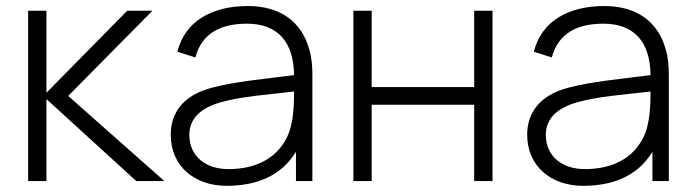

<svg xmlns="http://www.w3.org/2000/svg" viewBox="-20 -598 2291 634"><path d="M72.9 0H133.3V-270.8L430.2 0H522.9L205.2 -281.2L483.3 -562.5H400L133.3 -291.7V-562.5H72.9Z M1011.5 0V-349C1011.5 -380.2 1009.4 -407.3 1001 -435.4C976 -526 905.2 -578.1 799 -578.1C678.1 -578.1 590.6 -527.1 565.6 -427.1L625 -408.3C646.9 -489.6 710.4 -519.8 795.8 -519.8C895.8 -519.8 950 -460.4 951 -350C847.9 -336.5 758.3 -329.2 679.2 -308.3C584.4 -283.3 543.8 -225 543.8 -153.1C543.8 -49 622.9 15.6 728.1 15.6C828.1 15.6 909.4 -17.7 957.3 -96.9V0ZM927.1 -143.8C892.7 -74 822.9 -39.6 734.4 -39.6C658.3 -39.6 605.2 -82.3 605.2 -153.1C605.2 -208.3 645.8 -242.7 709.4 -260.4C780.2 -280.2 855.2 -284.4 951 -295.8C951 -256.2 950 -188.5 927.1 -143.8Z M1545.8 -562.5V-310.4H1207.3V-562.5H1146.9V0H1207.3V-252.1H1545.8V0H1606.3V-562.5Z M2188.5 0V-349C2188.5 -380.2 2186.5 -407.3 2178.1 -435.4C2153.1 -526 2082.3 -578.1 1976 -578.1C1855.2 -578.1 1767.7 -527.1 1742.7 -427.1L1802.1 -408.3C1824 -489.6 1887.5 -519.8 1972.9 -519.8C2072.9 -519.8 2127.1 -460.4 2128.1 -350C2025 -336.5 1935.4 -329.2 1856.2 -308.3C1761.5 -283.3 1720.8 -225 1720.8 -153.1C1720.8 -49 1800 15.6 1905.2 15.6C2005.2 15.6 2086.5 -17.7 2134.4 -96.9V0ZM2104.2 -143.8C2069.8 -74 2000 -39.6 1911.5 -39.6C1835.4 -39.6 1782.3 -82.3 1782.3 -153.1C1782.3 -208.3 1822.9 -242.7 1886.5 -260.4C1957.3 -280.2 2032.3 -284.4 2128.1 -295.8C2128.1 -256.2 2127.1 -188.5 2104.2 -143.8Z"/></svg>

Font: Manrope3 Light
Style: Regular
Weight: 300
Designer: Mikhail Sharanda
Foundry: Mikhail Sharanda
Version: Version 3.000;PS 003.000;hotconv 1.0.88;makeotf.lib2.5.64775